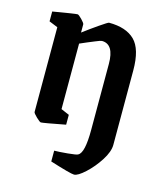

<svg xmlns="http://www.w3.org/2000/svg" viewBox="-99 -533 669 790"><g transform="rotate(15 235.0 -138.5)"><path d="M186 154V108Q205 108 243 104.5Q281 101 286 97Q311 84 311 -13V-295Q311 -379 259 -379Q254 -379 232.5 -370Q211 -361 201 -357Q191 -352 171 -344V-65L206 -50V-8Q113 10 103 10Q98 10 82.5 -5Q67 -20 67 -25V-386L30 -401V-443Q124 -459 134 -459Q139 -459 153 -444.5Q167 -430 167 -425V-390Q196 -412 230 -435.5Q264 -459 268 -459Q341 -459 378 -422.5Q415 -386 415 -295V22Q415 51 391 88.5Q367 126 336.5 154Q306 182 290 182Q275 182 186 154Z"/></g></svg>

Font: Grenze Medium
Style: Regular
Weight: 500
Designer: Renata Polastri
Foundry: Omnibus-Type
Version: Version 1.002; ttfautohint (v1.8)